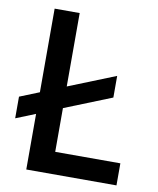

<svg xmlns="http://www.w3.org/2000/svg" viewBox="-85 -824 734 891"><g transform="rotate(10 282.5 -379.0)"><path d="M218 -104H525V0H100V-262L8 -225V-327L100 -364V-758H218V-412L440 -501V-399L218 -310Z"/></g></svg>

Font: Biryani DemiBold
Style: Regular
Weight: 600
Designer: Dan Reynolds and Mathieu Réguer
Foundry: Dan Reynolds and Mathieu Réguer
Version: Version 1.003;PS 001.003;hotconv 1.0.70;makeotf.lib2.5.58329